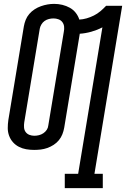

<svg xmlns="http://www.w3.org/2000/svg" viewBox="-20 -765 650 990"><path d="M314 205V131H383L508 -624Q481 -610 451 -601.5Q421 -593 391 -591Q391 -590 391 -590Q391 -590 391 -589L311 -106Q308 -89 301.5 -72.5Q295 -56 283.5 -42Q272 -28 256.5 -18Q241 -8 224 -2Q207 4 190 6Q173 8 156 8Q135 8 115 4.5Q95 1 77.5 -8Q60 -17 47 -31.5Q34 -46 27 -65Q20 -84 20 -104.5Q20 -125 23 -146L103 -629Q106 -646 112.5 -662.5Q119 -679 131 -693Q143 -707 158.5 -717Q174 -727 191 -733Q208 -739 225 -742Q242 -745 259 -745Q281 -745 301.5 -740Q322 -735 340 -725Q358 -715 370.5 -699Q383 -683 389 -664Q408 -665 427 -670.5Q446 -676 464 -685Q482 -694 497.5 -707Q513 -720 527 -735H610L467 131H510V205ZM157 -65Q169 -65 181 -68Q193 -71 203.5 -78Q214 -85 221 -95.5Q228 -106 229 -118L309 -601Q312 -615 310.5 -628Q309 -641 301.5 -651Q294 -661 281.5 -665.5Q269 -670 256 -670Q244 -670 232 -667Q220 -664 210 -657Q200 -650 193.5 -639Q187 -628 185 -617L105 -134Q103 -121 104 -107.5Q105 -94 112.5 -84Q120 -74 132 -69.5Q144 -65 157 -65Z"/></svg>

Font: Iosevka Slab Extended Oblique
Style: Regular
Weight: 400
Width: 7
Italic angle: -9°
Monospace: yes
Designer: Belleve Invis
Foundry: Belleve Invis
Version: Version 11.1.0; ttfautohint (v1.8.3)